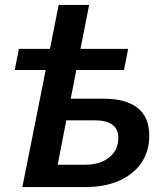

<svg xmlns="http://www.w3.org/2000/svg" viewBox="-20 -762 669 782"><path d="M40 -477 57 -563H502L485 -477ZM402 -360Q494 -360 541 -322Q588 -284 588 -210Q588 -146 556 -99Q524 -52 465.5 -26Q407 0 327 0H71L219 -742H343L268 -360ZM327 -91Q368 -91 398 -104.5Q428 -118 445 -142.5Q462 -167 462 -200Q462 -272 365 -272H250L215 -91Z"/></svg>

Font: MOST Montserrat SemiBold
Style: Italic
Weight: 600
Italic angle: -11.3°
Designer: Julieta Ulanovsky
Foundry: Julieta Ulanovsky
Version: Version 8.000;March 11, 2024;FontCreator 15.0.0.2926 64-bit